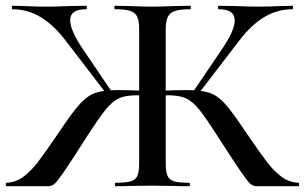

<svg xmlns="http://www.w3.org/2000/svg" viewBox="-25 -645 1056 665"><path d="M375 -12Q411 -12 428 -17Q445 -22 451 -36.5Q457 -51 457 -81V-544Q457 -573 450 -587.5Q443 -602 425.5 -607.5Q408 -613 373 -613Q371 -613 371 -619Q371 -625 373 -625L427 -624Q473 -622 499 -622Q530 -622 578 -624L634 -625Q636 -625 636 -619Q636 -613 634 -613Q599 -613 581 -607Q563 -601 556 -586Q549 -571 549 -542V-81Q549 -51 555 -36.5Q561 -22 577.5 -17Q594 -12 630 -12Q633 -12 633 -6Q633 0 630 0Q595 0 576 -1L499 -2L428 -1Q409 0 375 0Q373 0 373 -6Q373 -12 375 -12ZM-3 -12Q29 -13 55.5 -32.5Q82 -52 106.5 -84Q131 -116 180 -188Q226 -257 252 -285.5Q278 -314 306 -323.5Q334 -333 386 -333Q424 -333 491 -330L489 -312Q480 -313 469.5 -314Q459 -315 448 -315Q410 -315 387 -304.5Q364 -294 341 -265.5Q318 -237 274 -169Q218 -81 195.5 -48.5Q173 -16 163.5 -8Q154 0 142 0H-3Q-5 0 -5 -6Q-5 -12 -3 -12ZM18 -613Q16 -613 16 -619Q16 -625 18 -625L59 -624Q99 -622 135 -622Q166 -622 214 -624L273 -625Q276 -625 276 -619Q276 -613 273 -613Q218 -613 218 -575Q218 -540 262 -475L363 -326L346 -317L205 -501Q161 -559 115.5 -586Q70 -613 18 -613ZM732 -168Q688 -237 665 -265.5Q642 -294 619 -304.5Q596 -315 557 -315Q547 -315 537 -314Q527 -313 518 -312L517 -330Q582 -333 620 -333Q672 -333 700.5 -323.5Q729 -314 754.5 -285.5Q780 -257 826 -188Q875 -116 899.5 -84Q924 -52 950.5 -32.5Q977 -13 1009 -12Q1011 -12 1011 -6Q1011 0 1009 0H864Q852 0 842.5 -8Q833 -16 809.5 -50Q786 -84 732 -168ZM643 -326 742 -472Q788 -539 788 -574Q788 -613 733 -613Q730 -613 730 -619Q730 -625 733 -625L792 -624Q840 -622 871 -622Q907 -622 947 -624L988 -625Q990 -625 990 -619Q990 -613 988 -613Q936 -613 890.5 -586Q845 -559 801 -501L660 -317Z"/></svg>

Font: Cormorant Unicase SemiBold
Style: Regular
Weight: 600
Designer: Christian Thalmann (Catharsis Fonts)
Foundry: Catharsis Fonts
Version: Version 4.000